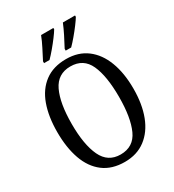

<svg xmlns="http://www.w3.org/2000/svg" viewBox="-220 -1056 1080 1190"><g transform="rotate(-30 320.5 -460.5)"><path d="M320 10Q228 10 167.5 -36Q107 -82 77.5 -165Q48 -248 48 -359Q48 -470 77.5 -552Q107 -634 168 -679.5Q229 -725 321 -725Q408 -725 468.5 -679.5Q529 -634 560.5 -551.5Q592 -469 592 -358Q592 -247 560.5 -164.5Q529 -82 468 -36Q407 10 320 10ZM320 -43Q413 -43 451 -126.5Q489 -210 489 -358Q489 -507 451.5 -589.5Q414 -672 321 -672Q230 -672 190.5 -589.5Q151 -507 151 -358Q151 -210 190.5 -126.5Q230 -43 320 -43ZM346 -784Q366 -821 385 -859Q404 -897 418 -931H505V-921Q495 -904 474 -876Q453 -848 429 -819.5Q405 -791 385 -771H346ZM191 -784Q210 -821 229.5 -859Q249 -897 262 -931H350V-921Q340 -904 319 -876Q298 -848 274 -819.5Q250 -791 230 -771H191Z"/></g></svg>

Font: Noto Serif Georgian Condensed
Style: Regular
Weight: 400
Width: 3
Designer: Monotype Design Team, Akaki Razmadze
Foundry: Google LLC
Version: Version 2.003; ttfautohint (v1.8.4.7-5d5b)